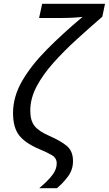

<svg xmlns="http://www.w3.org/2000/svg" viewBox="-20 -780 568 1002"><path d="M185 202Q232 162 254 132.5Q276 103 276 73Q276 45 252 30.5Q228 16 185 -2Q113 -32 80.5 -73Q48 -114 48 -190Q48 -275 95 -356.5Q142 -438 224 -521Q306 -604 411 -692Q365 -686 286 -686H184L200 -760H528L514 -693Q447 -635 380.5 -574.5Q314 -514 259 -452.5Q204 -391 171 -328.5Q138 -266 138 -203Q138 -151 160 -123Q182 -95 237 -71Q295 -46 328 -19Q361 8 361 61Q361 105 335.5 140Q310 175 277 202Z"/></svg>

Font: Noto Sans IKEA
Style: Italic
Weight: 400
Italic angle: -12°
Designer: Monotype Design Team
Foundry: Monotype Imaging Inc.
Version: Version 2.001